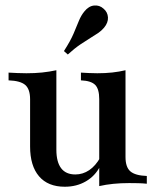

<svg xmlns="http://www.w3.org/2000/svg" viewBox="-20 -688 590 719"><path d="M222.6 11.3Q159.7 11.3 126.2 -27.8Q92.7 -66.9 92.7 -139.5V-316.1Q92.7 -354 74.6 -369.8Q56.5 -385.5 12.1 -387.1V-416.1Q27.4 -415.3 44.4 -414.5Q61.3 -413.7 79 -413.7Q110.5 -413.7 137.9 -416.5Q165.3 -419.4 191.1 -425V-127.4Q191.1 -81.5 208.9 -58.1Q226.6 -34.7 262.1 -34.7Q290.3 -34.7 314.1 -50.8Q337.9 -66.9 355.6 -98.4L354.8 -65.3Q336.3 -29 301.6 -8.9Q266.9 11.3 222.6 11.3ZM351.6 8.9V-316.9Q351.6 -354.8 336.3 -370.2Q321 -385.5 283.1 -387.1V-416.1Q297.6 -415.3 312.9 -414.5Q328.2 -413.7 344.4 -413.7Q374.2 -413.7 400.4 -416.5Q426.6 -419.4 450 -425V-100Q450 -62.1 468.1 -46.4Q486.3 -30.6 529.8 -29V0Q514.5 -1.6 497.6 -2Q480.6 -2.4 463.7 -2.4Q432.3 -2.4 404.4 0.4Q376.6 3.2 351.6 8.9ZM233.9 -483.9 219.4 -496.8Q244.4 -535.5 256 -563.3Q267.7 -591.1 275.8 -610.9Q283.9 -630.6 296 -645.2Q312.1 -665.3 332.3 -667.3Q352.4 -669.4 367.7 -655.6Q383.1 -642.7 384.3 -623Q385.5 -603.2 369.4 -583.9Q359.7 -572.6 347.2 -564.1Q334.7 -555.6 318.1 -545.6Q301.6 -535.5 280.6 -521.4Q259.7 -507.3 233.9 -483.9Z"/></svg>

Font: Playfair 5pt SemiExpanded Light SemiBold
Style: Regular
Weight: 600
Version: Version 2.001;gftools[0.9.30]